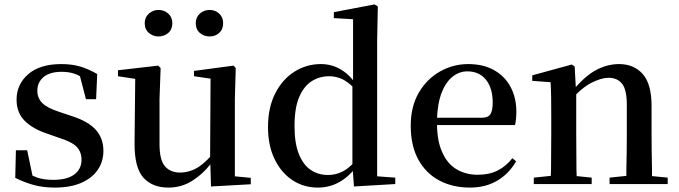

<svg xmlns="http://www.w3.org/2000/svg" viewBox="-20 -833 3072 869"><path d="M228 16Q176 16 133.5 4.5Q91 -7 49 -28L52 -153H103L127 -38Q138 -33 149 -29Q179 -19 221 -19Q284 -19 316.5 -43.5Q349 -68 349 -110Q349 -145 327.5 -168Q306 -191 245 -210L191 -229Q128 -250 91.5 -286.5Q55 -323 55 -382Q55 -451 107.5 -497Q160 -543 258 -543Q305 -543 342.5 -532Q380 -521 420 -498L415 -384H369L342 -488Q330 -495 318 -499Q292 -508 259 -508Q206 -508 177.5 -484.5Q149 -461 149 -422Q149 -389 171.5 -366.5Q194 -344 250 -326L304 -308Q381 -283 414.5 -244.5Q448 -206 448 -150Q448 -102 422.5 -64.5Q397 -27 348 -5.5Q299 16 228 16Z M742 16Q669 16 628.5 -29.5Q588 -75 589 -187L592 -476L514 -488V-515L696 -536L707 -525L702 -385V-181Q702 -109 726.5 -80.5Q751 -52 795 -52Q839 -52 880 -78Q907 -97 931 -123L933 -477L858 -488V-512L1037 -536L1047 -525L1043 -385V-35L1115 -28V1L935 11L932 -89Q898 -46 855 -18Q805 16 742 16ZM697 -668Q673 -668 654 -684Q635 -700 635 -728Q635 -755 654 -771.5Q673 -788 697 -788Q723 -788 741.5 -771.5Q760 -755 760 -728Q760 -700 741.5 -684Q723 -668 697 -668ZM929 -668Q903 -668 884.5 -684Q866 -700 866 -728Q866 -755 884.5 -771.5Q903 -788 929 -788Q954 -788 972 -771.5Q990 -755 990 -728Q990 -700 972 -684Q954 -668 929 -668Z M1418 16Q1354 16 1303 -18Q1252 -52 1222.5 -113.5Q1193 -175 1193 -258Q1193 -346 1225.5 -410Q1258 -474 1312.5 -508.5Q1367 -543 1432 -543Q1480 -543 1520 -520Q1551 -503 1578 -470V-746L1491 -751V-778L1675 -813L1690 -804L1687 -649V-35L1769 -29V0L1582 11L1577 -59Q1550 -28 1516 -9Q1472 16 1418 16ZM1575 -442Q1552 -463 1531 -474Q1501 -488 1470 -488Q1427 -488 1391.5 -466Q1356 -444 1334.5 -394.5Q1313 -345 1313 -262Q1313 -184 1333 -135Q1353 -86 1387 -63.5Q1421 -41 1464 -41Q1499 -41 1529 -56Q1552 -67 1575 -90Z M2107 16Q2029 16 1968.5 -16Q1908 -48 1873.5 -110.5Q1839 -173 1839 -264Q1839 -351 1875.5 -413.5Q1912 -476 1971.5 -509.5Q2031 -543 2099 -543Q2169 -543 2218 -514.5Q2267 -486 2292 -437.5Q2317 -389 2317 -328Q2317 -292 2311 -267H1958Q1959 -192 1982 -143Q2005 -91 2047 -66.5Q2089 -42 2142 -42Q2195 -42 2233 -61.5Q2271 -81 2299 -117L2316 -103Q2284 -47 2231 -15.5Q2178 16 2107 16ZM1958 -300H2160Q2189 -300 2199.5 -316Q2210 -332 2210 -369Q2210 -434 2179.5 -472Q2149 -510 2095 -510Q2057 -510 2026 -484Q1995 -458 1976 -406Q1961 -362 1958 -300Z M2396 0V-29L2473 -37Q2473 -50 2474 -67Q2474 -108 2474.5 -153Q2475 -198 2475 -232V-301Q2475 -352 2474.5 -388.5Q2474 -425 2472 -461L2389 -467V-492L2568 -541L2581 -532L2586 -439Q2632 -491 2676 -515Q2728 -543 2782 -543Q2849 -543 2889 -498Q2929 -453 2929 -353V-232Q2929 -197 2929.5 -152Q2930 -107 2931 -66Q2931 -50 2931 -36L3002 -29V0H2739V-29L2815 -37Q2815 -50 2815 -66Q2816 -107 2816.5 -152Q2817 -197 2817 -232V-359Q2817 -427 2795.5 -454Q2774 -481 2734 -481Q2702 -481 2656 -458Q2623 -441 2588 -406V-232Q2588 -198 2588.5 -153Q2589 -108 2589 -67Q2589 -50 2590 -36L2658 -29V0Z"/></svg>

Font: Early Summer Mincho SemiBold
Style: Regular
Weight: 600
Designer: GuiWonder
Version: Version 1.002